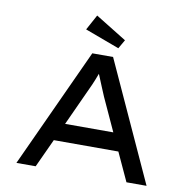

<svg xmlns="http://www.w3.org/2000/svg" viewBox="-96 -1015 1102 1110"><g transform="rotate(10 455.0 -460.0)"><path d="M568 -807 385 -920 336 -830 538 -755ZM186 0 263 -167H642L719 0H837L517 -700H395L73 0ZM398 -461C416 -498 436 -543 452 -587C453 -588 453 -589 453 -590C454 -589 454 -589 454 -588C472 -545 491 -497 505 -465L594 -271H311Z"/></g></svg>

Font: Lexend Peta
Style: Regular
Weight: 400
Designer: Bonnie Shaver-Troup, Thomas Jockin
Foundry: Lexend
Version: Version 1.007